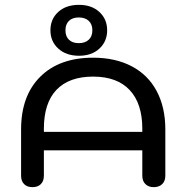

<svg xmlns="http://www.w3.org/2000/svg" viewBox="-20 -762 702 792"><path d="M67 -37V-228Q67 -367 146 -445.5Q225 -524 364 -524Q456 -524 523.5 -488.5Q591 -453 626.5 -386Q662 -319 662 -228V-37Q662 -15 649 -2.5Q636 10 614 10Q593 10 580 -2.5Q567 -15 567 -37V-142H161V-37Q161 -15 148.5 -2.5Q136 10 114 10Q92 10 79.5 -2.5Q67 -15 67 -37ZM567 -218V-231Q567 -335 515 -390.5Q463 -446 364 -446Q265 -446 213 -391.5Q161 -337 161 -231V-218ZM188 -637Q188 -683 220 -712.5Q252 -742 306 -742Q358 -742 390 -712.5Q422 -683 422 -637Q422 -591 390 -561.5Q358 -532 306 -532Q253 -532 220.5 -561.5Q188 -591 188 -637ZM361 -637Q361 -662 346 -676Q331 -690 305 -690Q279 -690 264.5 -676Q250 -662 250 -637Q250 -612 264.5 -598Q279 -584 305 -584Q331 -584 346 -598Q361 -612 361 -637Z"/></svg>

Font: Kodchasan Medium
Style: Regular
Weight: 500
Designer: Katatrad Aksorn Co.,Ltd.
Foundry: Cadson Demak Co.,Ltd.
Version: Version 1.000; ttfautohint (v1.6)